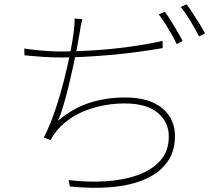

<svg xmlns="http://www.w3.org/2000/svg" viewBox="-20 -847 1040 902"><path d="M367 -757Q363 -744 359.5 -725Q356 -706 354 -691Q350 -667 342.5 -627Q335 -587 324.5 -538.5Q314 -490 302 -441Q290 -392 277.5 -350Q265 -308 253 -280Q323 -339 400.5 -364Q478 -389 567 -389Q646 -389 698 -365.5Q750 -342 776 -301Q802 -260 802 -207Q802 -135 765 -84.5Q728 -34 661.5 -5Q595 24 505 32Q415 40 308 29L302 -1Q393 10 477.5 4.5Q562 -1 628.5 -25Q695 -49 734 -93.5Q773 -138 773 -206Q773 -274 720.5 -317.5Q668 -361 566 -361Q474 -361 390 -330.5Q306 -300 251 -238Q241 -226 233 -214.5Q225 -203 217 -189L186 -201Q215 -258 239 -329Q263 -400 281 -471.5Q299 -543 310.5 -602Q322 -661 326 -695Q328 -712 329.5 -728Q331 -744 330 -760ZM94 -619Q125 -614 174 -609.5Q223 -605 266 -605Q330 -605 413 -610Q496 -615 582.5 -626.5Q669 -638 744 -655V-621Q686 -611 622.5 -602.5Q559 -594 495.5 -588.5Q432 -583 373.5 -580Q315 -577 267 -577Q222 -577 179.5 -580Q137 -583 95 -587ZM754 -792Q767 -775 782 -751Q797 -727 812 -701.5Q827 -676 838 -654L810 -640Q801 -660 786.5 -685.5Q772 -711 756 -736Q740 -761 726 -779ZM856 -827Q870 -809 886 -784.5Q902 -760 917.5 -735Q933 -710 943 -690L915 -676Q898 -710 875 -748Q852 -786 829 -814Z"/></svg>

Font: Shanggu Sans SC VF
Style: Regular
Weight: 250
Designer: GuiWonder
Version: Version 1.021